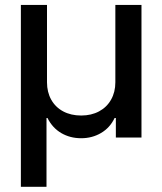

<svg xmlns="http://www.w3.org/2000/svg" viewBox="-20 -550 649 768"><path d="M63.5 -530.3H168V-220.7Q168 -181.6 184.8 -151.4Q201.7 -121.1 232.7 -104.5Q263.7 -87.9 304.7 -87.9Q345.2 -87.9 376.2 -104.5Q407.2 -121.1 424.3 -151.4Q441.4 -181.6 441.4 -220.7V-530.3H545.9V0H443.4V-78.1H438.5Q419.9 -39.1 384.3 -18.1Q348.6 2.9 304.7 2.9Q260.3 2.9 224.9 -17.8Q189.5 -38.6 169.9 -78.1H166V197.3H63.5Z"/></svg>

Font: WEMIX Pretendard Medium
Style: Regular
Weight: 500
Designer: Base glyphs from Inter by Rasmus Andersson; Hangeul glyphs from Noto Sans CJK(Source Han Sans) by Jang Soo-young and Kan
Foundry: Kil Hyung-jin
Version: Version 1.000